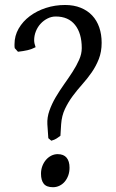

<svg xmlns="http://www.w3.org/2000/svg" viewBox="-20 -743 473 782"><path d="M263.2 -60.1Q263.2 -43 258.1 -28.6Q252.9 -14.2 243.9 -3.4Q234.9 7.3 222.4 13.4Q210 19.5 195.8 19.5Q169.4 19.5 158.2 5.4Q147 -8.8 147 -35.2Q147 -51.8 152.3 -66.2Q157.7 -80.6 167 -91.6Q176.3 -102.5 188.7 -108.9Q201.2 -115.2 214.8 -115.2Q239.3 -115.2 251.2 -100.8Q263.2 -86.4 263.2 -60.1ZM394 -568.8Q394 -532.2 382.6 -502.9Q371.1 -473.6 353.5 -448.2Q335.9 -422.9 315.2 -399.7Q294.4 -376.5 276.1 -351.8Q257.8 -327.1 244.6 -299.3Q231.4 -271.5 229 -236.8L226.1 -189.9Q216.8 -183.1 209.7 -178.5Q202.6 -173.8 189 -169.9L176.8 -180.2L172.9 -236.8Q171.4 -264.6 181.2 -292.2Q190.9 -319.8 206.5 -346.4Q222.2 -373 240.7 -399.2Q259.3 -425.3 275.4 -450.2Q291.5 -475.1 302.2 -499.3Q313 -523.4 313 -546.9Q313 -607.4 285.6 -641.6Q258.3 -675.8 207 -675.8Q189.5 -675.8 173.6 -667.7Q157.7 -659.7 145.5 -646.5Q133.3 -633.3 126.2 -615.7Q119.1 -598.1 119.1 -579.1Q119.1 -572.3 120.8 -564.9Q122.6 -557.6 125 -550.8Q109.4 -542.5 92.3 -538.6Q75.2 -534.7 53.2 -532.2L40 -546.9Q39.1 -550.8 39.1 -554.7Q39.1 -559.1 39.1 -563Q39.1 -597.2 55.9 -626.5Q72.8 -655.8 101.3 -677.2Q129.9 -698.7 167 -710.7Q204.1 -722.7 245.1 -722.7Q280.8 -722.7 308.6 -711.4Q336.4 -700.2 355.5 -679.9Q374.5 -659.7 384.3 -631.3Q394 -603 394 -568.8Z"/></svg>

Font: Gentium
Style: Regular
Weight: 400
Designer: J. Victor Gaultney
Version: Version 1.03; 2011; OFL 1.1 release